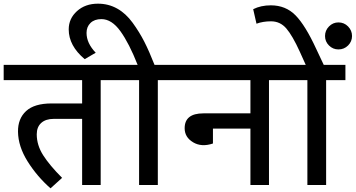

<svg xmlns="http://www.w3.org/2000/svg" viewBox="-40 -1007 1936 1045"><path d="M613 -654V-571H508V0H407V-360H252Q209 -360 184.5 -338Q160 -316 160 -276Q160 -217 195 -162Q230 -107 298 -39L235 18Q162 -46 110.5 -128Q59 -210 58 -290Q57 -361 102 -402.5Q147 -444 241 -444H407V-571H-20V-654Z M924 -654V-571H819V0H717V-571H593V-654H709Q663 -771 615.5 -837Q568 -903 512 -903Q474 -903 452.5 -882Q431 -861 431 -828Q431 -772 481 -720L421 -685Q334 -758 334 -847Q334 -906 379 -946.5Q424 -987 493 -987Q550 -987 597.5 -960.5Q645 -934 682 -883Q719 -832 745.5 -780Q772 -728 801 -654Z M1529 -654V-571H1424V0H1323V-307H1119V-226Q1057 -205 1011 -232.5Q965 -260 965 -309Q965 -390 1067 -390H1323V-571H904V-654Z M1681 -741 1722 -654H1840V-571H1735V0H1633V-571H1509V-654H1624L1592 -725Q1552 -813 1518.5 -852Q1485 -891 1435 -891Q1391 -891 1356 -878L1338 -957Q1380 -978 1434 -978Q1515 -978 1568.5 -923.5Q1622 -869 1681 -741ZM1802 -885Q1833 -885 1854.5 -863Q1876 -841 1876 -811Q1876 -781 1854.5 -759.5Q1833 -738 1802 -738Q1772 -738 1750.5 -759.5Q1729 -781 1729 -811Q1729 -841 1750.5 -863Q1772 -885 1802 -885Z"/></svg>

Font: Martel Sans DemiBold
Style: Regular
Weight: 600
Designer: Dan Reynolds and Mathieu Réguer
Foundry: Dan Reynolds and Mathieu Réguer
Version: Version 1.001;PS 001.001;hotconv 1.0.70;makeotf.lib2.5.58329